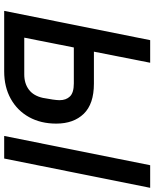

<svg xmlns="http://www.w3.org/2000/svg" viewBox="70 -808 738 918"><g transform="rotate(90 439.0 -349.0)"><path d="M32 0 172 -698H280L227 -429H380Q477 -429 524 -380.5Q571 -332 571 -249Q571 -175 540 -119Q509 -63 452.5 -31.5Q396 0 321 0ZM160 -96H336Q379 -96 408.5 -118Q438 -140 448 -185Q453 -211 456 -232Q459 -253 459 -265Q459 -296 441 -314.5Q423 -333 379 -333H207ZM630 0 770 -698H878L738 0Z"/></g></svg>

Font: IBM Plex Sans Medium
Style: Italic
Weight: 500
Italic angle: -11.31°
Designer: Mike Abbink, Paul van der Laan, Pieter van Rosmalen
Foundry: Bold Monday
Version: Version 3.201